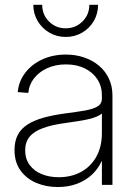

<svg xmlns="http://www.w3.org/2000/svg" viewBox="-20 -753 548 782"><path d="M214.8 8.8Q168 8.8 127.9 -8.1Q87.9 -24.9 63.5 -58.6Q39.1 -92.3 39.1 -142.1Q39.1 -177.7 52.2 -203.1Q65.4 -228.5 91.8 -245.6Q118.2 -262.7 157.5 -273.7Q196.8 -284.7 249.5 -291.5Q295.4 -297.4 327.9 -303.2Q360.4 -309.1 377.7 -319.8Q395 -330.6 395 -351.6V-364.7Q395 -401.9 376.5 -430.2Q357.9 -458.5 325 -474.6Q292 -490.7 248.5 -490.7Q206.5 -490.7 172.9 -475.6Q139.2 -460.4 118.7 -434.1Q98.1 -407.7 95.2 -374.5L52.2 -377.9Q56.6 -422.9 83.3 -457.3Q109.9 -491.7 152.8 -511.2Q195.8 -530.8 248.5 -530.8Q288.6 -530.8 323.2 -518.8Q357.9 -506.8 383.5 -485.1Q409.2 -463.4 423.6 -432.6Q438 -401.9 438 -364.3V0H395V-96.2H393.6Q380.4 -66.4 355.5 -42.7Q330.6 -19 295.2 -5.1Q259.8 8.8 214.8 8.8ZM218.8 -31.2Q271 -31.2 310.5 -53Q350.1 -74.7 372.6 -115.2Q395 -155.8 395 -210.9V-290.5Q386.2 -283.2 372.6 -277.6Q358.9 -272 340.3 -267.6Q321.8 -263.2 298.8 -259.8Q275.9 -256.3 249.5 -252.4Q192.4 -245.1 155.3 -231.4Q118.2 -217.8 100.3 -195.8Q82.5 -173.8 82.5 -140.6Q82.5 -106 100.6 -81.3Q118.7 -56.6 149.7 -43.9Q180.7 -31.2 218.8 -31.2ZM247.6 -602.5Q210.9 -602.5 180.9 -620.1Q150.9 -637.7 133.3 -667.5Q115.7 -697.3 115.7 -733.4H151.9Q151.9 -692.9 179.7 -665.3Q207.5 -637.7 247.6 -637.7Q287.6 -637.7 315.7 -665.3Q343.8 -692.9 343.8 -733.4H379.4Q379.4 -697.3 362.1 -667.5Q344.7 -637.7 314.7 -620.1Q284.7 -602.5 247.6 -602.5Z"/></svg>

Font: Inter 28pt ExtraLight
Style: Regular
Weight: 250
Designer: Rasmus Andersson
Foundry: rsms
Version: Version 4.001;git-66647c0bb